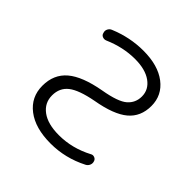

<svg xmlns="http://www.w3.org/2000/svg" viewBox="-147 -681 795 795"><g transform="rotate(45 250.0 -284.0)"><path d="M260.7 -265.6Q183.6 -251 151.9 -226.1Q120.1 -201.2 120.1 -157.2Q120.1 -113.3 155.8 -86.9Q191.4 -60.5 256.8 -60.5Q334 -60.5 406.2 -98.6Q414.1 -103.5 423.3 -100.1Q432.6 -96.7 435.5 -87.9Q439.5 -77.1 435.1 -66.9Q430.7 -56.6 420.9 -51.8Q342.8 -11.7 256.8 -11.7Q167 -11.7 115.2 -51.3Q63.5 -90.8 63.5 -157.2Q63.5 -223.6 108.9 -262.2Q154.3 -300.8 252.9 -318.4Q332 -332 359.4 -356Q386.7 -379.9 386.7 -417Q386.7 -457 352.1 -481.9Q317.4 -506.8 256.8 -506.8Q187.5 -506.8 118.2 -476.6Q108.4 -472.7 99.1 -476.6Q89.8 -480.5 87.9 -490.2Q84 -501 88.9 -510.7Q93.8 -520.5 103.5 -524.4Q178.7 -555.7 256.8 -555.7Q342.8 -555.7 392.6 -517.6Q442.4 -479.5 442.4 -417Q442.4 -354.5 399.4 -318.4Q356.4 -282.2 260.7 -265.6Z"/></g></svg>

Font: Rounded Mgen+ 2m light
Style: Regular
Weight: 200
Designer: [Source Han Sans]
Ryoko NISHIZUKA  (kana & ideographs); Paul D. Hunt (Latin, Greek & Cyrillic); Wenlong ZHANG  (bopomofo
Version: Version 1.059.20150602